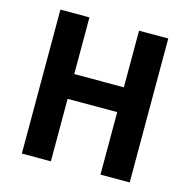

<svg xmlns="http://www.w3.org/2000/svg" viewBox="-105 -817 910 920"><g transform="rotate(15 350.0 -357.0)"><path d="M618 0H473V-310H227V0H83V-714H227V-433H473V-714H618Z"/></g></svg>

Font: Noto Sans Gujarati SemiCondensed
Style: Bold
Weight: 700
Width: 4
Designer: Jelle Bosma - Monotype Design Team, Universal Thirst
Foundry: Monotype Imaging Inc.
Version: Version 2.106; ttfautohint (v1.8.4.7-5d5b)